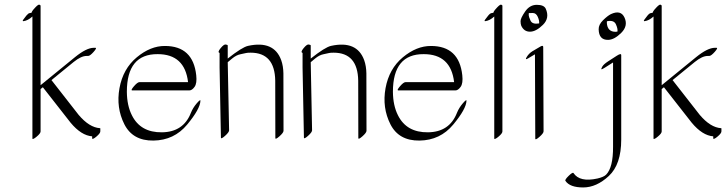

<svg xmlns="http://www.w3.org/2000/svg" viewBox="-20 -575 3128 827"><path d="M119.6 -169.9Q119.1 -171.4 119.6 -173.8V-503.9Q100.1 -486.3 81.5 -483.9Q75.2 -482.9 80.1 -490.2Q85 -497.6 93.5 -507.8Q102.1 -518.1 107.9 -518.6Q113.8 -519 115.7 -520Q116.7 -522 118.2 -525.9Q119.6 -529.8 132.6 -543.5Q145.5 -557.1 150.1 -554.7Q154.8 -552.2 154.8 -550.8V-208L302.7 -328.6Q352.5 -369.1 383.8 -369.1H390.6Q398.9 -369.1 383.3 -351.6Q367.7 -334 359.4 -334H352.5Q329.6 -334 297.4 -308.1L201.7 -230L318.8 -80.1Q364.7 -25.9 410.6 -22.9Q412.6 -22.9 412.1 -21V-9.3Q412.1 -1 396 12.7Q379.9 26.4 377 22V12.2Q330.1 8.8 284.2 -46.4L164.6 -199.2L154.8 -191.4V-8.8Q154.8 -0.5 138.4 13.2Q122.1 26.9 119.6 22.5Z M548.3 -78.1Q585.4 -3.9 677.7 -5.1Q770 -6.3 802.2 -88.9Q811 -110.8 827.4 -129.9Q843.8 -148.9 843.3 -141.1Q842.3 -106 786.1 -38.3Q730 29.3 640.9 30.5Q551.8 31.7 515.6 -39.8Q479.5 -111.3 494.6 -195.1Q509.8 -278.8 569.1 -328.1Q628.4 -377.4 690.4 -377Q811.5 -377 825.2 -251Q829.1 -216.3 818.1 -200.9Q807.1 -185.5 795.4 -185.5H549.8Q541.5 -185.5 556.9 -203.4Q572.3 -221.2 580.6 -221.2H790Q775.9 -341.8 659.2 -341.8Q526.4 -342.8 526.4 -179.7Q526.9 -120.1 548.3 -78.1Z M925.8 -284.2V-347.2Q915.5 -349.6 930.2 -367.4Q944.8 -385.3 952.9 -383.3Q960.9 -381.3 960.9 -379.9V-322.8Q1022.5 -371.6 1048.3 -377.4Q1160.2 -401.9 1191.4 -315.4Q1200.2 -290.5 1200.7 -258.8L1201.2 -11.7Q1201.2 -3.4 1183.6 12.2Q1166 27.8 1166 19.5L1165.5 -227.5Q1163.6 -348.1 1059.6 -348.1Q1044.9 -348.1 1038.8 -346.4Q1032.7 -344.7 1015.4 -341.3Q998 -337.9 980 -323Q961.9 -308.1 960.9 -307.1L966.8 -13.7Q966.8 -5.4 949.2 10.3Q931.6 25.9 931.6 17.6Z M1283.2 -284.2V-347.2Q1272.9 -349.6 1287.6 -367.4Q1302.2 -385.3 1310.3 -383.3Q1318.4 -381.3 1318.4 -379.9V-322.8Q1379.9 -371.6 1405.8 -377.4Q1517.6 -401.9 1548.8 -315.4Q1557.6 -290.5 1558.1 -258.8L1558.6 -11.7Q1558.6 -3.4 1541 12.2Q1523.4 27.8 1523.4 19.5L1522.9 -227.5Q1521 -348.1 1417 -348.1Q1402.3 -348.1 1396.2 -346.4Q1390.1 -344.7 1372.8 -341.3Q1355.5 -337.9 1337.4 -323Q1319.3 -308.1 1318.4 -307.1L1324.2 -13.7Q1324.2 -5.4 1306.6 10.3Q1289.1 25.9 1289.1 17.6Z M1694.3 -78.1Q1731.4 -3.9 1823.7 -5.1Q1916 -6.3 1948.2 -88.9Q1957 -110.8 1973.4 -129.9Q1989.7 -148.9 1989.3 -141.1Q1988.3 -106 1932.1 -38.3Q1876 29.3 1786.9 30.5Q1697.8 31.7 1661.6 -39.8Q1625.5 -111.3 1640.6 -195.1Q1655.8 -278.8 1715.1 -328.1Q1774.4 -377.4 1836.4 -377Q1957.5 -377 1971.2 -251Q1975.1 -216.3 1964.1 -200.9Q1953.1 -185.5 1941.4 -185.5H1695.8Q1687.5 -185.5 1702.9 -203.4Q1718.3 -221.2 1726.6 -221.2H1936Q1921.9 -341.8 1805.2 -341.8Q1672.4 -342.8 1672.4 -179.7Q1672.9 -120.1 1694.3 -78.1Z M2144 -8.8Q2144 -0.5 2127.7 13.2Q2111.3 26.9 2108.9 22.5V-503.9Q2089.4 -486.3 2070.8 -483.9Q2064.5 -482.9 2069.3 -490.2Q2074.2 -497.6 2082.8 -507.8Q2091.3 -518.1 2097.2 -518.6Q2103 -519 2105 -520Q2106 -522 2107.4 -525.9Q2108.9 -529.8 2121.8 -543.5Q2134.8 -557.1 2139.4 -554.7Q2144 -552.2 2144 -550.8Z M2330.6 -537.6Q2348.6 -497.6 2318.6 -468Q2288.6 -438.5 2262.7 -438.5Q2236.8 -438.5 2225.1 -464.4Q2222.2 -471.7 2222.2 -484.1Q2222.2 -496.6 2241.9 -525.4Q2261.7 -554.2 2292.2 -554.2Q2322.8 -554.2 2330.6 -537.6ZM2302.2 -474.1Q2303.7 -485.8 2296.4 -502.4Q2289.1 -519 2274.9 -519Q2260.7 -519 2257.8 -518.6Q2257.3 -515.1 2257.3 -509.5Q2257.3 -503.9 2264.9 -486.6Q2272.5 -469.2 2302.2 -474.1ZM2272.9 -354 2307.6 -374.5Q2319.3 -381.3 2319.8 -373L2321.3 -9.3Q2321.3 -1 2303.5 14.6Q2285.6 30.3 2285.6 22L2284.2 -340.8H2283.7L2254.9 -323.7Q2239.7 -314.5 2248.8 -329.6Q2257.8 -344.7 2272.9 -354Z M2611.3 -514.2Q2654.3 -534.2 2670.2 -498.8Q2686 -463.4 2656 -433.6Q2626 -403.8 2599.6 -403.3Q2559.6 -402.3 2558.6 -448.7Q2558.1 -468.8 2577.4 -487.8Q2596.7 -506.8 2611.3 -514.2ZM2593.8 -476.6Q2596.2 -438 2631.3 -438Q2635.7 -438 2639.6 -439Q2641.6 -451.2 2632.8 -470.5Q2624 -489.7 2594.2 -483.4Q2593.8 -480 2593.8 -476.6ZM2655.8 -337.4V25.9Q2655.8 133.3 2602.5 182.9Q2549.3 232.4 2491.9 232.4Q2434.6 232.4 2415.5 204.1Q2412.1 199.2 2429.4 182.4Q2446.8 165.5 2450.2 170.4Q2477.1 210.9 2553.7 193.8Q2580.6 187.5 2590.8 177.2Q2621.1 146.5 2620.6 57.1V-305.2L2620.1 -305.7Q2573.2 -274.9 2570.8 -276.4Q2568.4 -277.8 2574.2 -288.1Q2580.1 -298.3 2599.4 -310.8Q2618.7 -323.2 2637.2 -335.2Q2655.8 -347.2 2655.8 -337.4Z M2794.9 -169.9Q2794.4 -171.4 2794.9 -173.8V-503.9Q2775.4 -486.3 2756.8 -483.9Q2750.5 -482.9 2755.4 -490.2Q2760.3 -497.6 2768.8 -507.8Q2777.3 -518.1 2783.2 -518.6Q2789.1 -519 2791 -520Q2792 -522 2793.5 -525.9Q2794.9 -529.8 2807.9 -543.5Q2820.8 -557.1 2825.4 -554.7Q2830.1 -552.2 2830.1 -550.8V-208L2978 -328.6Q3027.8 -369.1 3059.1 -369.1H3065.9Q3074.2 -369.1 3058.6 -351.6Q3043 -334 3034.7 -334H3027.8Q3004.9 -334 2972.7 -308.1L2877 -230L2994.1 -80.1Q3040 -25.9 3085.9 -22.9Q3087.9 -22.9 3087.4 -21V-9.3Q3087.4 -1 3071.3 12.7Q3055.2 26.4 3052.2 22V12.2Q3005.4 8.8 2959.5 -46.4L2839.8 -199.2L2830.1 -191.4V-8.8Q2830.1 -0.5 2813.7 13.2Q2797.4 26.9 2794.9 22.5Z"/></svg>

Font: ML-NILA06_NewLipi
Style: Regular
Weight: 400
Designer: CLT@C-DIT
Version: Version ML-NILA06_NewLipi 2.